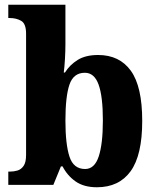

<svg xmlns="http://www.w3.org/2000/svg" viewBox="-20 -780 662 810"><path d="M389 10Q334 10 299 -14.5Q264 -39 244 -78H237L205 0H15V-56H21Q38 -56 53.5 -60.5Q69 -65 79.5 -80Q90 -95 90 -126V-638Q90 -680 69.5 -692Q49 -704 20 -704H15V-760H256V-593Q256 -565 254 -530.5Q252 -496 249 -474H254Q274 -506 307.5 -527Q341 -548 394 -548Q484 -548 532 -481.5Q580 -415 580 -270Q580 -125 531 -57.5Q482 10 389 10ZM339 -67Q379 -67 396.5 -120Q414 -173 414 -272Q414 -373 396 -423Q378 -473 338 -473Q290 -473 273 -423Q256 -373 256 -271Q256 -172 273 -119.5Q290 -67 339 -67Z"/></svg>

Font: Noto Serif Ethiopic SemiCondensed ExtraBold
Style: Regular
Weight: 800
Width: 4
Designer: Monotype Design Team
Foundry: Monotype Imaging Inc.
Version: Version 2.102; ttfautohint (v1.8.4.7-5d5b)